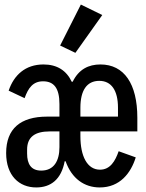

<svg xmlns="http://www.w3.org/2000/svg" viewBox="-20 -811 640 843"><path d="M429 -745 335 -791 244 -611 311 -579ZM139 12C203 12 249 -23 264 -103H268C295 -27 350 12 418 12C507 12 555 -52 576 -120L501 -147C486 -104 464 -66 419 -66C363 -66 333 -125 333 -213V-234H583V-294C583 -443 525 -528 421 -528C369 -528 326 -507 299 -452H295C272 -501 231 -528 171 -528C91 -528 41 -481 18 -413L88 -380C104 -425 125 -454 169 -454C216 -454 241 -425 241 -354V-299H187C70 -299 7 -246 7 -139C7 -40 64 12 139 12ZM161 -62C117 -62 99 -90 99 -137V-154C99 -210 134 -234 198 -234H241V-165C241 -105 217 -62 161 -62ZM416 -456C469 -456 498 -414 498 -338V-299H333V-338C333 -414 361 -456 416 -456Z"/></svg>

Font: IBM Mono Medium
Style: Regular
Weight: 500
Monospace: yes
Designer: Mike Abbink, Paul van der Laan, Pieter van Rosmalen
Foundry: Bold Monday
Version: Version 2.3